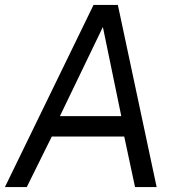

<svg xmlns="http://www.w3.org/2000/svg" viewBox="-32 -762 713 782"><path d="M77 0 179 -206H474L518 0H606L448 -742H349L-12 0ZM387 -652 462 -289H212Z"/></svg>

Font: Cheyenne Sans
Style: Italic
Weight: 400
Italic angle: -8.13011°
Designer: The Public Sans project authors (U.S. Web Design System), Libre Franklin designed by Pablo Impallari and Rodrigo Fuenzal
Foundry: The Cheyenne Sans Project Authors
Version: Version 2.007